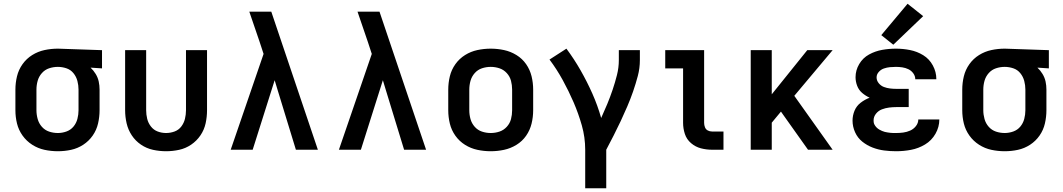

<svg xmlns="http://www.w3.org/2000/svg" viewBox="-20 -797 5656 1022"><path d="M288 8Q324 8 358.5 0.5Q393 -7 423 -26.5Q453 -46 473.5 -75.5Q494 -105 502 -140Q510 -175 510 -210V-320Q510 -342 505.5 -363Q501 -384 489.5 -403Q478 -422 462 -437L523 -433V-530L289 -538H288Q252 -538 217 -530.5Q182 -523 151.5 -504Q121 -485 100 -455.5Q79 -426 70.5 -391Q62 -356 62 -320V-210Q62 -174 70.5 -139.5Q79 -105 100 -75.5Q121 -46 151.5 -26.5Q182 -7 217 0.5Q252 8 288 8ZM288 -89Q264 -89 241.5 -96.5Q219 -104 203 -122Q187 -140 180.5 -163.5Q174 -187 174 -210V-320Q174 -344 180.5 -367Q187 -390 203 -408Q219 -426 241.5 -433.5Q264 -441 288 -441Q311 -441 333.5 -433.5Q356 -426 371 -407.5Q386 -389 392 -366Q398 -343 398 -320V-210Q398 -187 392 -164Q386 -141 371 -123Q356 -105 333.5 -97Q311 -89 288 -89Z M864 8Q899 8 933.5 0.5Q968 -7 997.5 -27Q1027 -47 1047 -76.5Q1067 -106 1074.5 -140.5Q1082 -175 1082 -210V-530H970V-210Q970 -187 964.5 -164.5Q959 -142 945 -123.5Q931 -105 909 -97Q887 -89 864 -89Q841 -89 819.5 -97Q798 -105 783.5 -123.5Q769 -142 763.5 -164.5Q758 -187 758 -210V-530H646V-210Q646 -175 654 -140.5Q662 -106 681.5 -76.5Q701 -47 730.5 -27Q760 -7 794.5 0.5Q829 8 864 8Z M1208 0H1325L1442 -370L1458 -317L1555 0H1672L1424 -735H1307Q1321 -695 1334.5 -654.5Q1348 -614 1362 -574L1383 -510Z M1784 0H1901L2018 -370L2034 -317L2131 0H2248L2000 -735H1883Q1897 -695 1910.5 -654.5Q1924 -614 1938 -574L1959 -510Z M2592 8Q2628 8 2663 0.5Q2698 -7 2729 -26Q2760 -45 2780.5 -74.5Q2801 -104 2809.5 -139Q2818 -174 2818 -210V-320Q2818 -356 2809.5 -391Q2801 -426 2780.5 -455.5Q2760 -485 2729 -504Q2698 -523 2663 -530.5Q2628 -538 2592 -538Q2556 -538 2521 -530.5Q2486 -523 2455.5 -504Q2425 -485 2404 -455.5Q2383 -426 2374.5 -391Q2366 -356 2366 -320V-210Q2366 -174 2374.5 -139Q2383 -104 2404 -74.5Q2425 -45 2455.5 -26Q2486 -7 2521 0.5Q2556 8 2592 8ZM2592 -89Q2568 -89 2545.5 -96.5Q2523 -104 2507 -122Q2491 -140 2484.5 -163Q2478 -186 2478 -210V-320Q2478 -344 2484.5 -367Q2491 -390 2507 -408Q2523 -426 2545.5 -433.5Q2568 -441 2592 -441Q2616 -441 2638.5 -433.5Q2661 -426 2677.5 -408Q2694 -390 2700 -367Q2706 -344 2706 -320V-210Q2706 -186 2700 -163Q2694 -140 2677.5 -122Q2661 -104 2638.5 -96.5Q2616 -89 2592 -89Z M3095 205H3207V0Q3227 -38 3246.5 -76Q3266 -114 3284 -152.5Q3302 -191 3319 -230.5Q3336 -270 3350 -310.5Q3364 -351 3375 -392.5Q3386 -434 3386 -477V-530H3274V-477Q3274 -437 3264 -397.5Q3254 -358 3241 -319.5Q3228 -281 3212.5 -243.5Q3197 -206 3180 -169Q3161 -236 3133 -299Q3105 -362 3070.5 -422.5Q3036 -483 2995 -538L2905 -480Q2944 -428 2975.5 -370.5Q3007 -313 3033 -253Q3059 -193 3077 -129.5Q3095 -66 3095 0Z M3770 0H3831V-97H3770Q3758 -97 3747.5 -102.5Q3737 -108 3732.5 -119.5Q3728 -131 3728 -143V-530H3521V-433H3616V-143Q3616 -113 3625.5 -84Q3635 -55 3658.5 -35Q3682 -15 3711 -7.5Q3740 0 3770 0Z M3976 0H4088V-144L4137 -203L4151 -183L4281 0H4412L4208 -287L4412 -530H4277L4088 -295V-530H3976Z M4750 8Q4790 8 4829.5 0.5Q4869 -7 4904 -28Q4939 -49 4959.5 -85Q4980 -121 4980 -161H4868Q4868 -142 4855.5 -126Q4843 -110 4825 -102Q4807 -94 4788 -91.5Q4769 -89 4750 -89Q4742 -89 4734.5 -89Q4727 -89 4719.5 -90Q4712 -91 4704.5 -92Q4697 -93 4689.5 -95Q4682 -97 4675 -100Q4668 -103 4661 -107Q4654 -111 4648.5 -116Q4643 -121 4638.5 -127.5Q4634 -134 4632 -140Q4630 -146 4630 -156Q4630 -176 4643 -192Q4656 -208 4674.5 -215Q4693 -222 4712.5 -224.5Q4732 -227 4752 -227H4817V-324H4752Q4735 -324 4718 -326Q4701 -328 4685 -334Q4669 -340 4657.5 -354Q4646 -368 4646 -385Q4646 -401 4657.5 -414Q4669 -427 4685 -432.5Q4701 -438 4717 -439.5Q4733 -441 4749 -441Q4766 -441 4783 -438.5Q4800 -436 4815.5 -428.5Q4831 -421 4841.5 -406.5Q4852 -392 4852 -375H4964V-377Q4964 -414 4945.5 -448.5Q4927 -483 4894.5 -503Q4862 -523 4824.5 -530.5Q4787 -538 4749 -538Q4712 -538 4675.5 -531.5Q4639 -525 4606 -507Q4573 -489 4553.5 -456Q4534 -423 4534 -386Q4534 -363 4542.5 -340.5Q4551 -318 4569 -302.5Q4587 -287 4609 -277Q4583 -267 4561 -250Q4539 -233 4528.5 -207.5Q4518 -182 4518 -155Q4518 -123 4531.5 -93Q4545 -63 4570 -43Q4595 -23 4625 -11.5Q4655 0 4686.5 4Q4718 8 4750 8ZM4735 -559 4894 -711 4811 -777 4671 -610Z M5328 8Q5364 8 5398.5 0.5Q5433 -7 5463 -26.5Q5493 -46 5513.5 -75.5Q5534 -105 5542 -140Q5550 -175 5550 -210V-320Q5550 -342 5545.5 -363Q5541 -384 5529.5 -403Q5518 -422 5502 -437L5563 -433V-530L5329 -538H5328Q5292 -538 5257 -530.5Q5222 -523 5191.5 -504Q5161 -485 5140 -455.5Q5119 -426 5110.5 -391Q5102 -356 5102 -320V-210Q5102 -174 5110.5 -139.5Q5119 -105 5140 -75.5Q5161 -46 5191.5 -26.5Q5222 -7 5257 0.5Q5292 8 5328 8ZM5328 -89Q5304 -89 5281.5 -96.5Q5259 -104 5243 -122Q5227 -140 5220.5 -163.5Q5214 -187 5214 -210V-320Q5214 -344 5220.5 -367Q5227 -390 5243 -408Q5259 -426 5281.5 -433.5Q5304 -441 5328 -441Q5351 -441 5373.5 -433.5Q5396 -426 5411 -407.5Q5426 -389 5432 -366Q5438 -343 5438 -320V-210Q5438 -187 5432 -164Q5426 -141 5411 -123Q5396 -105 5373.5 -97Q5351 -89 5328 -89Z"/></svg>

Font: Iosevka Sparkle Semibold
Style: Regular
Weight: 600
Designer: Belleve Invis
Foundry: Belleve Invis
Version: Version 4.5.0; ttfautohint (v1.8.3)